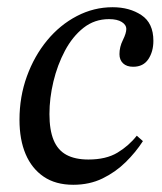

<svg xmlns="http://www.w3.org/2000/svg" viewBox="-20 -499 448 532"><path d="M183 13Q134 13 101 -9.5Q68 -32 51 -72Q34 -112 34 -167Q34 -231 54.5 -287.5Q75 -344 110.5 -387Q146 -430 193 -454.5Q240 -479 292 -479Q339 -479 372 -457Q405 -435 405 -386Q405 -356 391 -335Q377 -314 349 -314Q331 -314 321 -323.5Q311 -333 311 -349Q311 -369 320.5 -388Q330 -407 330 -419Q330 -430 317.5 -438Q305 -446 282 -446Q242 -446 211.5 -422Q181 -398 160 -358.5Q139 -319 128 -273Q117 -227 117 -183Q117 -139 128.5 -111Q140 -83 164 -70Q188 -57 225 -57Q274 -57 305.5 -76Q337 -95 359 -123L376 -108Q356 -77 328 -49.5Q300 -22 264 -4.5Q228 13 183 13Z"/></svg>

Font: STIX Two Text
Style: Italic
Weight: 400
Italic angle: -12°
Designer: Ross Mills, John Hudson & Paul Hanslow, Tiro Typeworks Ltd; with prior portions MicroPress Inc. and Coen Hoffman, Elsevi
Foundry: Tiro Typeworks Ltd
Version: Version 2.13 b171